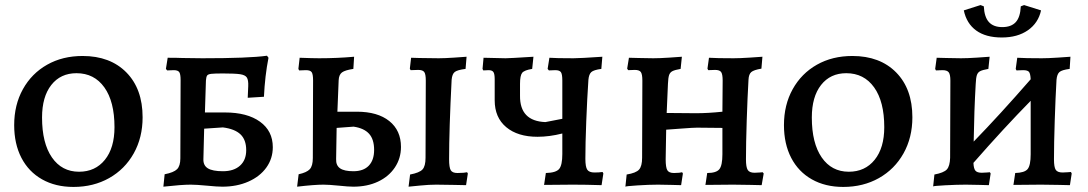

<svg xmlns="http://www.w3.org/2000/svg" viewBox="-20 -729 4296 758"><path d="M36 -235Q36 -315 70.5 -377Q105 -439 166 -473.5Q227 -508 306 -508Q415 -508 479 -443Q543 -378 543 -266Q543 -186 508 -123.5Q473 -61 411 -26Q349 9 270 9Q199 9 146 -21Q93 -51 64.5 -106Q36 -161 36 -235ZM432 -227Q432 -328 392 -384Q352 -440 282 -440Q219 -440 182.5 -393.5Q146 -347 146 -265Q146 -164 185 -107.5Q224 -51 292 -51Q356 -51 394 -98Q432 -145 432 -227Z M797 4Q755 0 733 0Q697 0 625 8L630 -41Q666 -48 679 -61Q692 -74 692 -104L693 -413Q693 -437 687.5 -444.5Q682 -452 666 -452L640 -451L635 -457L642 -501Q679 -501 701 -500L779 -499Q963 -499 1034 -509L1040 -501Q1026 -430 1022 -347L958 -343L960 -389Q961 -413 954.5 -423Q948 -433 928 -436Q908 -439 860 -439Q827 -439 814 -437.5Q801 -436 797.5 -430.5Q794 -425 793 -411L789 -285H868Q956 -285 1006.5 -248.5Q1057 -212 1057 -148Q1057 -103 1031.5 -67.5Q1006 -32 960.5 -12Q915 8 858 8Q837 8 797 4ZM952 -136Q952 -177 929.5 -198.5Q907 -220 860 -226L786 -221L783 -101Q782 -76 800.5 -64.5Q819 -53 860 -53Q903 -53 927.5 -75Q952 -97 952 -136Z M1318 4Q1278 0 1257 0Q1221 0 1153 8L1159 -41Q1191 -48 1203 -61Q1215 -74 1215 -105L1216 -411Q1216 -436 1210.5 -444Q1205 -452 1188 -452L1161 -451L1158 -457L1163 -501Q1215 -499 1240 -499Q1311 -499 1378 -505L1375 -457Q1342 -452 1330 -443Q1318 -434 1317 -412L1312 -288H1389Q1471 -288 1517 -251Q1563 -214 1563 -149Q1563 -104 1539 -68Q1515 -32 1472.5 -12Q1430 8 1375 8Q1356 8 1318 4ZM1457 -137Q1457 -179 1437 -201Q1417 -223 1376 -229L1309 -224L1307 -101Q1306 -76 1322.5 -64.5Q1339 -53 1375 -53Q1415 -53 1436 -75Q1457 -97 1457 -137ZM1599 -40Q1636 -47 1648 -60Q1660 -73 1660 -106L1661 -411Q1661 -436 1655 -444.5Q1649 -453 1631 -453L1601 -452L1598 -458L1603 -501Q1621 -501 1636 -500L1712 -499Q1735 -499 1772.5 -501.5Q1810 -504 1822 -505L1818 -457Q1786 -453 1775.5 -445Q1765 -437 1763 -414Q1753 -218 1753 -100Q1753 -68 1759.5 -57Q1766 -46 1786 -46Q1800 -46 1810.5 -47Q1821 -48 1824 -49L1827 -44L1820 2Q1807 2 1771.5 1Q1736 0 1702 0Q1674 0 1639 3.5Q1604 7 1593 8Z M2362 -44 2355 2Q2293 0 2241 0L2128 1L2135 -46Q2175 -47 2187.5 -62Q2200 -77 2200 -121V-202Q2149 -189 2102 -189Q2024 -189 1978.5 -227Q1933 -265 1933 -333V-416Q1933 -437 1928 -444.5Q1923 -452 1909 -452L1888 -451L1885 -457L1889 -501L1976 -499Q1992 -499 2086 -505L2081 -457Q2050 -452 2041.5 -441.5Q2033 -431 2033 -398V-351Q2032 -251 2133 -247L2200 -260V-411Q2200 -436 2194.5 -444Q2189 -452 2172 -452L2147 -451L2142 -457L2149 -501Q2173 -499 2244 -499Q2270 -499 2358 -505L2354 -457Q2324 -453 2314.5 -444.5Q2305 -436 2303 -414Q2298 -341 2294.5 -250.5Q2291 -160 2291 -102Q2291 -70 2298.5 -59Q2306 -48 2327 -48Q2345 -48 2359 -50Z M2454 -40Q2491 -46 2503 -59.5Q2515 -73 2515 -106L2516 -411Q2516 -436 2510 -444.5Q2504 -453 2486 -453L2460 -452L2456 -458L2463 -501Q2473 -501 2501.5 -500Q2530 -499 2559 -499Q2584 -499 2622 -501.5Q2660 -504 2672 -505L2667 -457Q2644 -453 2634.5 -448Q2625 -443 2621.5 -432.5Q2618 -422 2617 -398L2612 -283L2728 -282Q2775 -282 2832 -288L2833 -411Q2833 -436 2827 -444.5Q2821 -453 2803 -453L2776 -452L2773 -458L2779 -501Q2790 -500 2818.5 -499.5Q2847 -499 2876 -499Q2900 -499 2939 -501.5Q2978 -504 2990 -505L2986 -458Q2956 -453 2946 -444.5Q2936 -436 2935 -414Q2931 -346 2928 -253.5Q2925 -161 2925 -100Q2925 -69 2932 -58Q2939 -47 2959 -47Q2970 -47 2979 -48Q2988 -49 2991 -49L2995 -44L2987 2Q2976 2 2943.5 1Q2911 0 2874 0L2765 1L2772 -46Q2808 -46 2820 -61Q2832 -76 2832 -120V-224L2732 -225Q2717 -225 2671.5 -221.5Q2626 -218 2610 -217L2608 -100Q2608 -68 2614.5 -57Q2621 -46 2641 -46Q2653 -46 2661.5 -47Q2670 -48 2673 -49L2676 -44L2669 2Q2659 2 2632 1Q2605 0 2578 0Q2542 0 2496 3Q2450 6 2449 8Z M3075 -235Q3075 -315 3109.5 -377Q3144 -439 3205 -473.5Q3266 -508 3345 -508Q3454 -508 3518 -443Q3582 -378 3582 -266Q3582 -186 3547 -123.5Q3512 -61 3450 -26Q3388 9 3309 9Q3238 9 3185 -21Q3132 -51 3103.5 -106Q3075 -161 3075 -235ZM3471 -227Q3471 -328 3431 -384Q3391 -440 3321 -440Q3258 -440 3221.5 -393.5Q3185 -347 3185 -265Q3185 -164 3224 -107.5Q3263 -51 3331 -51Q3395 -51 3433 -98Q3471 -145 3471 -227Z M4211 -44 4204 2Q4193 2 4160.5 1Q4128 0 4090 0L3981 1L3988 -46Q4025 -47 4037 -61.5Q4049 -76 4049 -120V-331Q3943 -223 3823 -86Q3824 -63 3831 -55Q3838 -47 3856 -47Q3867 -47 3876 -48Q3885 -49 3888 -49L3891 -44L3884 2Q3874 2 3847 1Q3820 0 3793 0Q3758 0 3711.5 2.5Q3665 5 3664 7L3669 -40Q3706 -47 3718 -60Q3730 -73 3731 -106L3732 -411Q3732 -435 3725.5 -443.5Q3719 -452 3701 -452L3675 -451L3672 -457L3678 -501Q3688 -501 3716.5 -500Q3745 -499 3774 -499Q3799 -499 3837 -501.5Q3875 -504 3887 -505L3882 -457Q3859 -453 3849.5 -448Q3840 -443 3836.5 -432Q3833 -421 3832 -397Q3826 -295 3824 -170Q3927 -276 4049 -416Q4048 -438 4042.5 -445Q4037 -452 4019 -452L3993 -451L3990 -457L3996 -501Q4007 -500 4035.5 -499.5Q4064 -499 4093 -499Q4117 -499 4155.5 -501.5Q4194 -504 4206 -505L4203 -457Q4172 -453 4162.5 -444.5Q4153 -436 4151 -414Q4147 -345 4144 -253Q4141 -161 4141 -100Q4141 -69 4148 -58.5Q4155 -48 4175 -48Q4186 -48 4195.5 -49Q4205 -50 4208 -50ZM3785 -688 3851 -709 3864 -704Q3866 -662 3884 -642Q3902 -622 3937 -622Q3972 -622 3990 -641.5Q4008 -661 4010 -704L4023 -709L4090 -688Q4079 -638 4038 -609.5Q3997 -581 3935 -581Q3872 -581 3834 -608.5Q3796 -636 3785 -688Z"/></svg>

Font: Alegreya SC Medium
Style: Regular
Weight: 500
Designer: Juan Pablo del Peral
Foundry: Huerta Tipografica
Version: Version 2.007; ttfautohint (v1.6)